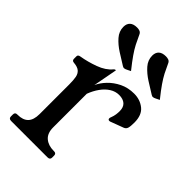

<svg xmlns="http://www.w3.org/2000/svg" viewBox="-200 -736 814 814"><g transform="rotate(45 206.5 -329.0)"><path d="M27.5 0Q13 0 13 -13V-25Q13 -38 26 -38H28Q60 -38 76 -54.5Q92 -71 92 -106V-284.5Q92 -309.2 89 -325.6Q86 -342 75.1 -351.5Q64.2 -361 40 -363Q29.2 -364 29.2 -375V-390Q29.2 -399.2 42.2 -401Q79.8 -407.2 119.1 -421.6Q158.5 -436 179.5 -461.8Q183.5 -466.2 186.5 -466.2H187.5Q189.8 -466.2 189.5 -465L169.2 -357Q179.2 -379.8 199.6 -401.1Q220 -422.5 249.1 -436.8Q278.2 -451 314.5 -451Q350.2 -451 376 -430.4Q401.8 -409.8 401.8 -364.8Q401.8 -341.8 398.6 -331.6Q395.5 -321.5 385.5 -317.5L329.5 -296.5Q327.5 -295.5 325.5 -295Q323.5 -294.5 321.5 -294.5Q313.5 -294.5 313.5 -302.5Q313.5 -304.5 314 -306.5Q314.5 -308.5 315.5 -310.5Q320.5 -323.5 322 -334.5Q323.5 -345.5 323.5 -354.5Q323.5 -378.5 310.4 -390.2Q297.2 -402 273.2 -402Q251.8 -402 232.4 -389.9Q213 -377.8 197.8 -356.5Q182.5 -335.2 172.5 -308.5V-106.8Q172.5 -71.8 192.4 -54.9Q212.2 -38 244.2 -38H246.8Q260 -38 260 -25V-13Q260 0 245.2 0ZM410 -509 394.2 -501.2Q385.5 -496.8 381.5 -496.8Q379 -496 376.2 -497.2Q373.5 -498.5 371 -499.5Q346.2 -514.5 319.1 -531.9Q292 -549.2 273.1 -570.6Q254.2 -592 254.2 -619Q254.2 -637.5 265.1 -647.8Q276 -658 298 -658Q306.2 -658 313.2 -655.6Q320.2 -653.2 324.2 -646Q335.5 -621 345.2 -602.2Q355 -583.5 369.6 -562.4Q384.2 -541.2 410 -509ZM237.2 -509 221.5 -501.2Q212.8 -496.8 208.8 -496.8Q206.2 -496 203.5 -497.2Q200.8 -498.5 198.2 -499.5Q173.5 -514.5 146.4 -531.9Q119.2 -549.2 100.4 -570.6Q81.5 -592 81.5 -619Q81.5 -637.5 92.4 -647.8Q103.2 -658 125.2 -658Q133.5 -658 140.5 -655.6Q147.5 -653.2 151.5 -646Q162.8 -621 172.5 -602.2Q182.2 -583.5 196.9 -562.4Q211.5 -541.2 237.2 -509Z"/></g></svg>

Font: Young Serif Light
Style: Regular
Weight: 300
Designer: Bastien Sozeau
Foundry: NBR — Bastien Sozeau
Version: Version 5.001